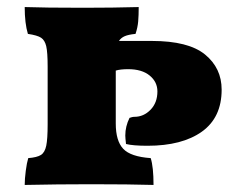

<svg xmlns="http://www.w3.org/2000/svg" viewBox="-20 -522 703 544"><path d="M426 -263Q426 -290 404 -308Q382 -326 343 -326Q321 -326 308 -322V-172Q308 -123 329 -100.5Q350 -78 407 -74Q415 -49 415 2Q347 0 238 0Q142 0 50 2Q50 -15 53 -38Q56 -61 60 -74Q85 -76 96 -83Q107 -90 111 -109Q115 -128 115 -170V-333Q115 -374 111 -391Q107 -408 96.5 -415Q86 -422 59 -426Q50 -456 50 -502Q106 -500 216 -500Q301 -500 373 -502Q373 -478 371.5 -461Q370 -444 364 -426Q344 -424 333.5 -419.5Q323 -415 317 -406H410Q514 -406 561 -367.5Q608 -329 608 -268Q608 -189 552 -149Q496 -109 398 -109Q357 -109 337 -114Q335 -132 335 -138Q335 -164 347 -188Q350 -189 353.5 -190Q357 -191 361 -191Q387 -191 406.5 -211Q426 -231 426 -263Z"/></svg>

Font: Vollkorn SC Black
Style: Regular
Weight: 900
Designer: Friedrich Althausen
Foundry: Friedrich Althausen
Version: Version 4.015